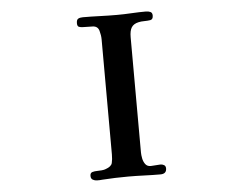

<svg xmlns="http://www.w3.org/2000/svg" viewBox="-52 -811 1105 877"><g transform="rotate(-5 500.0 -372.5)"><path d="M677 -25Q677 0 649 0Q612 0 575 -1.5Q538 -3 501 -3Q471 -3 441.5 -2Q412 -1 382 1Q378 2 370 2Q362 2 358 2Q348 2 339 -3Q330 -8 330 -21Q330 -35 340.5 -38Q351 -41 364 -41Q372 -41 383.5 -42Q395 -43 402 -46Q428 -55 432 -71Q436 -87 436 -110Q436 -242 435.5 -374Q435 -506 435 -638Q435 -656 429 -677.5Q423 -699 400 -700Q391 -700 378 -700.5Q365 -701 356 -701Q345 -701 337 -704Q329 -707 329 -721Q329 -737 337 -741.5Q345 -746 358 -746Q397 -746 436 -744.5Q475 -743 514 -743Q546 -743 581.5 -745Q617 -747 648 -747Q659 -747 668 -743Q677 -739 677 -726Q677 -708 664 -706Q651 -704 638 -704Q621 -704 609 -701Q587 -696 577.5 -681Q568 -666 568 -636Q568 -504 568.5 -372Q569 -240 569 -108Q569 -96 572 -80.5Q575 -65 583.5 -53.5Q592 -42 608 -42Q618 -42 630.5 -43.5Q643 -45 653 -45Q662 -45 669.5 -40.5Q677 -36 677 -25Z"/></g></svg>

Font: Kaisei Tokumin ExtraBold
Style: Regular
Weight: 800
Designer: Font-Kai, 金井和夫
Foundry: KAZUO KANAI
Version: Version 5.003